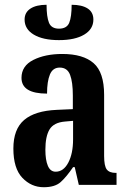

<svg xmlns="http://www.w3.org/2000/svg" viewBox="-20 -774 534 804"><path d="M163 10Q111 10 73.5 -29.5Q36 -69 36 -152Q36 -233 81 -271.5Q126 -310 218 -314L285 -317V-374Q285 -430 273.5 -460.5Q262 -491 230 -491Q201 -491 189 -462Q177 -433 177 -382Q70 -382 70 -448Q70 -498 119.5 -523Q169 -548 241 -548Q328 -548 372 -509.5Q416 -471 416 -377V-121Q416 -79 427 -64.5Q438 -50 465 -50H468V0H310L293 -74H286Q258 -33 234 -11.5Q210 10 163 10ZM213 -55Q246 -55 266 -93Q286 -131 286 -191V-268L252 -265Q205 -261 187.5 -232Q170 -203 170 -147Q170 -104 180.5 -79.5Q191 -55 213 -55ZM227 -606Q160 -606 121.5 -629Q83 -652 83 -692Q83 -722 107.5 -738Q132 -754 175 -754Q175 -704 185 -679Q195 -654 227 -654Q260 -654 270 -679Q280 -704 280 -754Q323 -754 347 -738.5Q371 -723 371 -692Q371 -652 332.5 -629Q294 -606 227 -606Z"/></svg>

Font: Noto Serif ExtraCondensed
Style: Bold
Weight: 700
Width: 2
Designer: Monotype Design Team
Foundry: Monotype Imaging Inc.
Version: Version 2.014; ttfautohint (v1.8.4.7-5d5b)